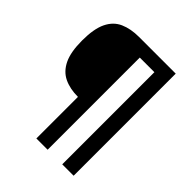

<svg xmlns="http://www.w3.org/2000/svg" viewBox="-231 -836 1133 1133"><g transform="rotate(45 335.0 -270.0)"><path d="M264 156V-191Q197 -191 148 -214.5Q99 -238 72.5 -293Q46 -348 46 -444Q46 -541 72.5 -596Q99 -651 149.5 -673.5Q200 -696 269 -696H575V156H480V-613H358V156Z"/></g></svg>

Font: Ruda Medium
Style: Regular
Weight: 500
Version: Version 2.001